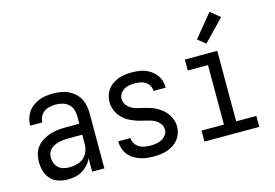

<svg xmlns="http://www.w3.org/2000/svg" viewBox="-99 -970 1698 1184"><g transform="rotate(-15 750.0 -378.5)"><path d="M202 8Q172 8 143 -1Q114 -10 93.5 -32Q73 -54 64.5 -83Q56 -112 56 -142Q56 -167 62.5 -192Q69 -217 85 -237Q101 -257 122.5 -270.5Q144 -284 168.5 -292Q193 -300 218 -303Q243 -306 269 -306H358V-355Q358 -376 351 -397Q344 -418 328 -432Q312 -446 291 -452Q270 -458 249 -458Q229 -458 209.5 -454Q190 -450 174 -439Q158 -428 149 -410Q140 -392 140 -373H62Q62 -396 68.5 -418Q75 -440 88 -459Q101 -478 119.5 -491.5Q138 -505 159 -513.5Q180 -522 203 -525Q226 -528 249 -528Q273 -528 297 -524.5Q321 -521 343 -511Q365 -501 383.5 -485Q402 -469 414 -448Q426 -427 431 -403Q436 -379 436 -355V0H358V-86Q349 -64 332.5 -45.5Q316 -27 295 -14.5Q274 -2 250 3Q226 8 202 8ZM232 -62Q256 -62 280.5 -68.5Q305 -75 323 -91.5Q341 -108 349.5 -131.5Q358 -155 358 -180V-236H269Q254 -236 238.5 -234.5Q223 -233 208.5 -229.5Q194 -226 180 -219.5Q166 -213 155 -203Q144 -193 139 -178.5Q134 -164 134 -149Q134 -131 141 -113Q148 -95 162 -83Q176 -71 194.5 -66.5Q213 -62 232 -62Z M749 8Q727 8 705 5.5Q683 3 662 -4.5Q641 -12 622 -24Q603 -36 589.5 -53.5Q576 -71 569 -92.5Q562 -114 562 -136V-139H640V-138Q640 -119 650.5 -103Q661 -87 677 -77.5Q693 -68 711.5 -65Q730 -62 749 -62Q767 -62 785.5 -65Q804 -68 820 -76.5Q836 -85 847.5 -100.5Q859 -116 859 -134Q859 -152 849.5 -167.5Q840 -183 826 -193Q812 -203 795.5 -208.5Q779 -214 762 -218Q745 -222 728.5 -226Q712 -230 695.5 -236Q679 -242 663.5 -249.5Q648 -257 634 -267.5Q620 -278 608.5 -291Q597 -304 589 -319.5Q581 -335 576.5 -352Q572 -369 572 -386Q572 -408 578.5 -428.5Q585 -449 598 -466.5Q611 -484 629 -496Q647 -508 667 -515.5Q687 -523 708.5 -525.5Q730 -528 751 -528Q773 -528 794 -525.5Q815 -523 835.5 -515.5Q856 -508 873.5 -495.5Q891 -483 904 -466Q917 -449 923.5 -428Q930 -407 930 -386V-383H852V-384Q852 -402 843 -417.5Q834 -433 819 -442.5Q804 -452 786.5 -455Q769 -458 751 -458Q734 -458 716.5 -455Q699 -452 684 -443Q669 -434 659 -419Q649 -404 649 -386Q649 -365 662 -347.5Q675 -330 693 -320Q711 -310 731.5 -305.5Q752 -301 772.5 -296Q793 -291 812.5 -284.5Q832 -278 850 -267.5Q868 -257 884 -243.5Q900 -230 911.5 -212.5Q923 -195 929.5 -175Q936 -155 936 -134Q936 -112 929 -91Q922 -70 908 -52.5Q894 -35 875.5 -23Q857 -11 836 -4Q815 3 793 5.5Q771 8 749 8Z M1075 0V-70H1218V-450H1089V-520H1296V-70H1425V0ZM1243 -580 1193 -620 1312 -765 1373 -715Z"/></g></svg>

Font: Iosevka NFM
Style: Regular
Weight: 400
Monospace: yes
Designer: Belleve Invis
Foundry: Belleve Invis
Version: Version 29.0.4; ttfautohint (v1.8.4);Nerd Fonts 3.3.0